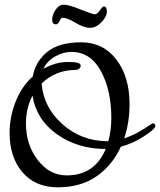

<svg xmlns="http://www.w3.org/2000/svg" viewBox="-20 -791 684 821"><path d="M21 -223Q21 -290 46.5 -355.5Q72 -421 120 -464Q132 -529 182.5 -569.5Q233 -610 327 -610Q421 -610 477.5 -536.5Q534 -463 534 -345Q534 -268 511 -199Q557 -215 594.5 -239.5Q632 -264 633 -264Q644 -264 644 -251Q644 -240 596 -208.5Q548 -177 497 -164Q460 -83 392 -36.5Q324 10 227.5 10Q131 10 76 -54.5Q21 -119 21 -223ZM443 -187Q456 -232 456 -287Q456 -405 411.5 -487Q367 -569 285 -569Q250 -569 215.5 -549.5Q181 -530 166 -497Q218 -526 271.5 -526Q325 -526 325 -511Q325 -502 318 -497Q311 -492 304 -492Q218 -492 158 -434Q166 -332 247.5 -259.5Q329 -187 443 -187ZM265 -41Q385 -41 432 -154Q312 -154 223.5 -217Q135 -280 119 -382Q91 -329 91 -263Q91 -172 141.5 -106.5Q192 -41 265 -41ZM424 -763Q437 -763 437 -741.5Q437 -720 414 -696Q391 -672 365 -672Q339 -672 303 -693.5Q267 -715 248 -715Q241 -715 234.5 -701Q228 -687 220 -687Q203 -687 203 -707Q203 -727 217.5 -749Q232 -771 253 -771Q274 -771 324.5 -750.5Q375 -730 385.5 -730Q396 -730 407 -746.5Q418 -763 424 -763Z"/></svg>

Font: Cookie
Style: Regular
Weight: 400
Designer: Ania Kruk
Foundry: Ania Kruk
Version: Version 1.004